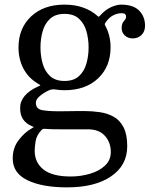

<svg xmlns="http://www.w3.org/2000/svg" viewBox="-20 -550 654 830"><path d="M60 -345C60 -311 67.1 -280.6 81.2 -253.8C95.4 -226.9 115.5 -205.7 141.5 -190C148.8 -185.7 153.1 -183 154.2 -182C155.4 -181 151.5 -178.7 142.5 -175C119.2 -164.7 100.8 -151.7 87.2 -136C73.8 -120.3 67 -103 67 -84C67 -63 71.2 -46.4 79.8 -34.2C88.2 -22.1 99.7 -12.8 114 -6.5C120.7 -3.5 124.5 -1.8 125.5 -1.2C126.5 -0.8 123.7 1.3 117 5C96.7 16.3 77.9 33.2 60.8 55.5C43.6 77.8 35 104.3 35 135C35 177.3 56.3 208.8 99 229.2C141.7 249.8 198.7 260 270 260C350 260 413.3 244.2 460 212.5C506.7 180.8 530 137.3 530 82C530 48 524.8 20.8 514.2 0.5C503.8 -19.8 489.7 -35 472 -45C454.3 -55 434.3 -61.7 412 -65C389.7 -68.3 366.7 -70 343 -70C333.7 -70 321.8 -69.9 307.5 -69.8C293.2 -69.6 279.1 -69.4 265.2 -69.2C251.4 -69.1 240.3 -69 232 -69C204.7 -69 181.7 -70.6 163 -73.8C144.3 -76.9 135 -87.7 135 -106C135 -115.7 140.8 -125.3 152.2 -135C163.8 -144.7 177.2 -153 192.5 -160C200.8 -163.7 210.2 -164.7 220.5 -163C233.2 -161 246 -160 259 -160C319.7 -160 368 -177.1 404 -211.2C440 -245.4 458 -290 458 -345C458 -380 450.2 -411.7 434.5 -440C432.8 -443 432.3 -445.2 433 -446.8C433.7 -448.2 434.8 -450.3 436.5 -453C446.8 -468 458.1 -478.4 470.2 -484.2C482.4 -490.1 494.3 -493 506 -493C518.7 -493 525 -488 525 -478C525 -472.7 523.4 -468.2 520.2 -464.8C517.1 -461.2 513.9 -456.9 510.8 -451.8C507.6 -446.6 506 -438.7 506 -428C506 -415.7 510.5 -405.2 519.5 -396.8C528.5 -388.2 540 -384 554 -384C569 -384 581.6 -388.9 591.8 -398.8C601.9 -408.6 607 -422 607 -439C607 -465 598.6 -486.7 581.8 -504C564.9 -521.3 538.7 -530 503 -530C490.7 -530 476.2 -526.2 459.5 -518.8C442.8 -511.2 427.2 -499.2 412.5 -482.5C409.8 -479.5 408.1 -477.8 407.2 -477.5C406.4 -477.2 404.5 -478.3 401.5 -481C384.2 -496.7 363.5 -508.8 339.5 -517.2C315.5 -525.8 288.7 -530 259 -530C198.7 -530 150.4 -512.9 114.2 -478.8C78.1 -444.6 60 -400 60 -345ZM155 -345C155 -369.7 158.2 -393.1 164.5 -415.2C170.8 -437.4 181.6 -455.4 196.8 -469.2C211.9 -483.1 232.7 -490 259 -490C285.3 -490 306.1 -483.1 321.2 -469.2C336.4 -455.4 347.2 -437.4 353.5 -415.2C359.8 -393.1 363 -369.7 363 -345C363 -320.3 359.8 -296.9 353.5 -274.8C347.2 -252.6 336.4 -234.6 321.2 -220.8C306.1 -206.9 285.3 -200 259 -200C232.7 -200 211.9 -206.9 196.8 -220.8C181.6 -234.6 170.8 -252.6 164.5 -274.8C158.2 -296.9 155 -320.3 155 -345ZM459 107C459 131 450.4 150.8 433.2 166.5C416.1 182.2 394.2 193.8 367.8 201.5C341.2 209.2 314 213 286 213C233 213 193.8 203 168.2 183C142.8 163 130 136 130 102C130 91 131.3 77 134 60C136.7 43 145.3 26.8 160 11.5C163.3 7.8 167.8 6.3 173.5 7C185.2 8 197.1 8.6 209.2 8.8C221.4 8.9 233.7 9 246 9H360C392.7 9 417.3 18.6 434 37.8C450.7 56.9 459 80 459 107Z"/></svg>

Font: Besley*
Style: Regular
Weight: 400
Designer: Owen Earl
Foundry: indestructible type*
Version: Version 3.000; ttfautohint (v1.8.3)